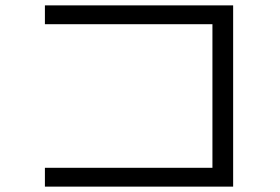

<svg xmlns="http://www.w3.org/2000/svg" viewBox="-20 -717 1040 714"><path d="M147 -697H847V-23H147V-93H770V-627H147Z"/></svg>

Font: Mplus 1p
Style: Regular
Weight: 400
Version: Version 1.061